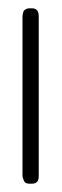

<svg xmlns="http://www.w3.org/2000/svg" viewBox="-20 -441 150 461"><path d="M57 0H50Q41 0 38 -6Q34 -15 34 -18V-402Q34 -407 37 -415Q43 -421 50 -421H57Q73 -421 73 -402V-18Q73 0 57 0Z"/></svg>

Font: Chathura
Style: Bold
Weight: 700
Designer: Appaji Ambarisha Darbha
Foundry: Aditya Fonts
Version: Version 1.002 2016